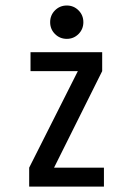

<svg xmlns="http://www.w3.org/2000/svg" viewBox="-20 -694 490 714"><path d="M228.5 -549.5Q202.5 -549.5 184.5 -567.5Q166.5 -585.5 166.5 -611.5Q166.5 -637.5 184.5 -655.5Q202.5 -673.5 228.5 -673.5Q254 -673.5 272 -655.5Q290 -637.5 290 -611.5Q290 -585.5 272 -567.5Q254 -549.5 228.5 -549.5ZM181 -70.5H366.5V0H88.5V-70.5L269.5 -429.5H93.5V-500H360V-429.5Z"/></svg>

Font: League Mono Condensed
Style: Regular
Weight: 400
Width: 1
Designer: Tyler Finck
Foundry: The League of Moveable Type / Tyler Finck
Version: Version 2.210